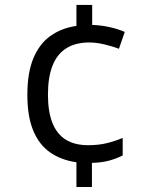

<svg xmlns="http://www.w3.org/2000/svg" viewBox="-20 -744 612 774"><path d="M351.6 -724.1V-643.6Q389.2 -642.1 423.6 -634.3Q458 -626.5 482.9 -615.2L459.5 -547.4Q432.6 -557.6 400.1 -565.2Q367.7 -572.8 340.3 -572.8Q284.2 -572.8 247.1 -549.3Q210 -525.9 191.7 -479.2Q173.3 -432.6 173.3 -362.8Q173.3 -293.5 191.4 -248.3Q209.5 -203.1 245.4 -180.9Q281.2 -158.7 335 -158.7Q377.9 -158.7 411.1 -167Q444.3 -175.3 474.6 -188V-117.2Q447.8 -104 418.7 -96.2Q389.6 -88.4 350.6 -87.4V9.8H288.1V-89.8Q227.1 -98.6 182.6 -129.2Q138.2 -159.7 114.3 -216.8Q90.3 -273.9 90.3 -361.8Q90.3 -451.2 114.7 -509.5Q139.2 -567.9 183.6 -599.4Q228 -630.9 288.1 -639.6V-724.1Z"/></svg>

Font: Wonky
Style: Regular
Weight: 400
Designer: Monotype Design Team
Foundry: Monotype Imaging Inc.
Version: Version 3.000